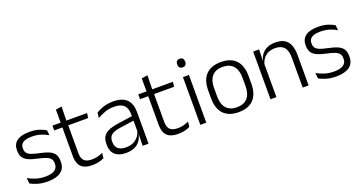

<svg xmlns="http://www.w3.org/2000/svg" viewBox="-39 -1248 3463 1844"><g transform="rotate(-20 1692.5 -326.0)"><path d="M216.5 10.5Q157.5 10.5 114.5 -3Q71.5 -16.5 43 -32L37 -89.5Q73 -69.5 116 -55.5Q159 -41.5 214 -41.5Q274.5 -41.5 306.5 -62.2Q338.5 -83 338.5 -124V-131Q338.5 -157.5 327 -174.8Q315.5 -192 286 -204.8Q256.5 -217.5 202.5 -228.5Q141 -241.5 105.5 -258.8Q70 -276 55 -302.5Q40 -329 40 -368V-373Q40 -433.5 82.8 -465.8Q125.5 -498 211 -498Q268 -498 309.5 -484.5Q351 -471 377 -454L383 -401.5Q351 -421 310 -434.2Q269 -447.5 216 -447.5Q175.5 -447.5 149.8 -438.5Q124 -429.5 111.8 -412.5Q99.5 -395.5 99.5 -372.5V-368Q99.5 -342 111 -324.8Q122.5 -307.5 151.5 -295.5Q180.5 -283.5 231.5 -273.5Q294.5 -260.5 331 -243.5Q367.5 -226.5 383 -200Q398.5 -173.5 398.5 -132.5V-123.5Q398.5 -57.5 352 -23.5Q305.5 10.5 216.5 10.5Z M675.5 9.5Q622 9.5 588.8 -6.5Q555.5 -22.5 540.2 -55.5Q525 -88.5 525 -137.5V-455.5H585V-144.5Q585 -93 608.8 -68.2Q632.5 -43.5 689 -43.5Q719 -43.5 747.2 -50.5Q775.5 -57.5 800.5 -70.5L795 -17.5Q771.5 -5 740 2.2Q708.5 9.5 675.5 9.5ZM441.5 -429.5V-478.5H795L789.5 -429.5ZM525.5 -471.5 525 -611.5 586.5 -621 583.5 -471.5Z M1189 0 1192 -121.5 1189.5 -131V-288.5V-321Q1189.5 -384 1157.8 -415.2Q1126 -446.5 1058 -446.5Q1005 -446.5 961.5 -430.5Q918 -414.5 885 -394L891 -447.5Q909 -459 934.5 -470.8Q960 -482.5 993.2 -490.2Q1026.5 -498 1066.5 -498Q1115.5 -498 1150.2 -486Q1185 -474 1207 -451Q1229 -428 1239.2 -395.5Q1249.5 -363 1249.5 -322.5V0ZM1018 10.5Q945.5 10.5 906.8 -24.5Q868 -59.5 868 -125V-138Q868 -202.5 907.8 -235.2Q947.5 -268 1036.5 -281L1199.5 -305L1202.5 -259L1044 -236.5Q982 -227.5 955 -205.8Q928 -184 928 -141.5V-132.5Q928 -87.5 955.5 -64Q983 -40.5 1036 -40.5Q1081.5 -40.5 1113.8 -57Q1146 -73.5 1165.8 -101.2Q1185.5 -129 1192 -163.5L1204 -120.5H1191.5Q1185.5 -86 1165.2 -56Q1145 -26 1108.8 -7.8Q1072.5 10.5 1018 10.5Z M1553 9.5Q1499.5 9.5 1466.2 -6.5Q1433 -22.5 1417.8 -55.5Q1402.5 -88.5 1402.5 -137.5V-455.5H1462.5V-144.5Q1462.5 -93 1486.2 -68.2Q1510 -43.5 1566.5 -43.5Q1596.5 -43.5 1624.8 -50.5Q1653 -57.5 1678 -70.5L1672.5 -17.5Q1649 -5 1617.5 2.2Q1586 9.5 1553 9.5ZM1319 -429.5V-478.5H1672.5L1667 -429.5ZM1403 -471.5 1402.5 -611.5 1464 -621 1461 -471.5Z M1778.5 0V-487.5H1839.5V0ZM1809 -576.5Q1789 -576.5 1778.8 -587.5Q1768.5 -598.5 1768.5 -619V-622.5Q1768.5 -642.5 1778.8 -653.5Q1789 -664.5 1809 -664.5Q1829.5 -664.5 1839.5 -653.5Q1849.5 -642.5 1849.5 -622.5V-619Q1849.5 -598.5 1839.5 -587.5Q1829.5 -576.5 1809 -576.5Z M2168.5 12Q2067.5 12 2015 -43.8Q1962.5 -99.5 1962.5 -204.5V-284Q1962.5 -388.5 2015 -444Q2067.5 -499.5 2168.5 -499.5Q2269.5 -499.5 2322 -444Q2374.5 -388.5 2374.5 -284V-204.5Q2374.5 -99.5 2322 -43.8Q2269.5 12 2168.5 12ZM2168.5 -38Q2239.5 -38 2276.8 -80Q2314 -122 2314 -201V-287.5Q2314 -366 2276.8 -408Q2239.5 -450 2168.5 -450Q2097.5 -450 2060.5 -408Q2023.5 -366 2023.5 -287.5V-201Q2023.5 -122 2060.5 -80Q2097.5 -38 2168.5 -38Z M2825 0V-306Q2825 -349.5 2813.2 -381Q2801.5 -412.5 2774.5 -429.5Q2747.5 -446.5 2702 -446.5Q2660 -446.5 2629 -430.5Q2598 -414.5 2579 -386.5Q2560 -358.5 2553 -322.5L2540.5 -367.5H2554Q2560.5 -403.5 2581.2 -432.8Q2602 -462 2637.2 -479.8Q2672.5 -497.5 2723 -497.5Q2782 -497.5 2817.5 -475.5Q2853 -453.5 2869.2 -412.2Q2885.5 -371 2885.5 -312V0ZM2496 0V-487.5H2556.5L2553.5 -367L2556.5 -364V0Z M3166.5 10.5Q3107.5 10.5 3064.5 -3Q3021.5 -16.5 2993 -32L2987 -89.5Q3023 -69.5 3066 -55.5Q3109 -41.5 3164 -41.5Q3224.5 -41.5 3256.5 -62.2Q3288.5 -83 3288.5 -124V-131Q3288.5 -157.5 3277 -174.8Q3265.5 -192 3236 -204.8Q3206.5 -217.5 3152.5 -228.5Q3091 -241.5 3055.5 -258.8Q3020 -276 3005 -302.5Q2990 -329 2990 -368V-373Q2990 -433.5 3032.8 -465.8Q3075.5 -498 3161 -498Q3218 -498 3259.5 -484.5Q3301 -471 3327 -454L3333 -401.5Q3301 -421 3260 -434.2Q3219 -447.5 3166 -447.5Q3125.5 -447.5 3099.8 -438.5Q3074 -429.5 3061.8 -412.5Q3049.5 -395.5 3049.5 -372.5V-368Q3049.5 -342 3061 -324.8Q3072.5 -307.5 3101.5 -295.5Q3130.5 -283.5 3181.5 -273.5Q3244.5 -260.5 3281 -243.5Q3317.5 -226.5 3333 -200Q3348.5 -173.5 3348.5 -132.5V-123.5Q3348.5 -57.5 3302 -23.5Q3255.5 10.5 3166.5 10.5Z"/></g></svg>

Font: Anek Odia Medium Light
Style: Regular
Weight: 300
Version: Version 1.003